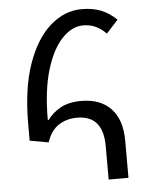

<svg xmlns="http://www.w3.org/2000/svg" viewBox="-54 -815 670 859"><g transform="rotate(-5 281.0 -385.0)"><path d="M399 0V-150Q399 -288 282 -288Q235 -288 199.5 -265Q164 -242 146 -189L62 -204V-277Q62 -438 100.5 -547.5Q139 -657 203.5 -713.5Q268 -770 345 -770Q395 -770 432 -755Q469 -740 501 -709L448 -651Q426 -674 401 -685.5Q376 -697 345 -697Q295 -697 250.5 -650.5Q206 -604 178.5 -513.5Q151 -423 151 -290L155 -289Q177 -320 214 -340.5Q251 -361 307 -361Q393 -361 440.5 -311Q488 -261 488 -166V0Z"/></g></svg>

Font: Go Noto Current
Style: Regular
Weight: 400
Designer: Monotype Design Team
Foundry: Monotype Imaging Inc.
Version: Version 2.007; ttfautohint (v1.8) -l 8 -r 50 -G 200 -x 14 -D